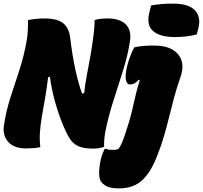

<svg xmlns="http://www.w3.org/2000/svg" viewBox="-36 -812 1122 1062"><path d="M800 -782Q830 -787 857 -789.5Q884 -792 921 -792Q1009 -792 1043 -754Q1077 -716 1061 -655L1052 -621Q1023 -614 993 -610.5Q963 -607 931 -607Q849 -607 810.5 -640.5Q772 -674 791 -747ZM187 2Q168 6 148 7.5Q128 9 107 9Q43 9 10 -26.5Q-23 -62 -14 -120Q-2 -199 21.5 -272Q45 -345 70.5 -422Q96 -499 112 -589Q117 -620 118 -647Q119 -674 119 -701Q138 -705 162 -707.5Q186 -710 210 -710Q281 -710 313.5 -683.5Q346 -657 352 -604Q364 -505 380.5 -428.5Q397 -352 418 -294L430 -298Q434 -343 445 -399.5Q456 -456 466 -513Q474 -560 480.5 -610.5Q487 -661 488 -701Q502 -706 522.5 -708Q543 -710 559 -710Q627 -710 659.5 -677.5Q692 -645 683 -585Q671 -506 644.5 -421.5Q618 -337 590 -250.5Q562 -164 546 -79Q542 -58 540.5 -34.5Q539 -11 540 0Q512 10 479 10Q430 10 402 -1.5Q374 -13 357 -35Q339 -59 315.5 -113.5Q292 -168 271 -240Q250 -312 240 -388L230 -384Q224 -334 215.5 -281.5Q207 -229 195 -164Q188 -122 185 -81.5Q182 -41 187 2ZM817 -560Q908 -560 948.5 -512.5Q989 -465 963 -388Q941 -325 926.5 -270.5Q912 -216 899.5 -165Q887 -114 872 -62Q857 -10 834 48Q801 136 752.5 183Q704 230 622 230Q576 230 554.5 218.5Q533 207 523 193Q508 171 514 115Q517 86 523.5 61.5Q530 37 543 11H549Q558 15 568 16Q578 17 590 17Q608 17 620 11Q634 -9 645 -38Q656 -67 667 -104Q688 -167 702.5 -235.5Q717 -304 737 -368L732 -372Q722 -360 710.5 -352.5Q699 -345 683 -345Q665 -345 660 -372Q655 -399 670 -457Q676 -480 686 -505.5Q696 -531 707 -550Q731 -556 758 -558Q785 -560 817 -560Z"/></svg>

Font: Recursive Sn Csl St XBk
Style: Italic
Weight: 1000
Italic angle: -15°
Version: Version 1.085;hotconv 1.1.0;makeotfexe 2.6.0; ttfautohint (v